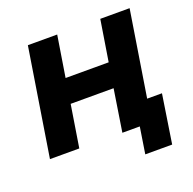

<svg xmlns="http://www.w3.org/2000/svg" viewBox="-149 -857 1190 1181"><g transform="rotate(-20 446.0 -266.0)"><path d="M604 173 631 0H519L542 -145H829L780 173ZM43 0 155 -705H347L304 -436H586L629 -705H821L709 0H517L560 -276H279L235 0Z"/></g></svg>

Font: Nunito Sans 7pt Black
Style: Italic
Weight: 900
Italic angle: -9°
Version: Version 3.101;gftools[0.9.27]